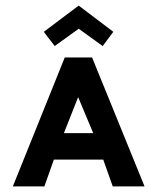

<svg xmlns="http://www.w3.org/2000/svg" viewBox="-20 -668 563 688"><path d="M137 -554 176 -503 262 -565 348 -503 386 -554 262 -648ZM310 -462H212L26 0H139L173 -96H350L384 0H498ZM314 -191H209L260 -320Z"/></svg>

Font: Hussar Tani
Style: Bold
Weight: 700
Foundry: Cannot Into Space Fonts
Version: Version 0.92